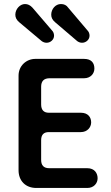

<svg xmlns="http://www.w3.org/2000/svg" viewBox="-20 -932 552 952"><path d="M141 -894C130 -906 118 -912 104 -912C79 -912 56 -887 56 -859C56 -845 62 -833 75 -822L187 -728C194 -723 202 -720 211 -720C231 -720 248 -736 248 -755C248 -766 244 -775 237 -782ZM318 -894C310 -906 298 -912 282 -912C255 -912 234 -887 234 -859C234 -845 240 -833 253 -822L363 -728C370 -723 378 -720 387 -720C407 -720 424 -736 424 -755C424 -766 420 -775 413 -782ZM413 0C445 0 464 -23 464 -48C464 -73 449 -98 413 -98H224C197 -98 184 -112 184 -139V-237C184 -264 197 -277 222 -277H381C413 -277 432 -301 432 -325C432 -350 417 -373 381 -373H222C197 -373 184 -387 184 -414V-502C184 -530 198 -544 226 -544H397C429 -544 448 -567 448 -592C448 -620 433 -640 397 -640H155C111 -640 72 -606 72 -557V-88C72 -35 107 0 160 0Z"/></svg>

Font: Dongle
Style: Regular
Weight: 400
Designer: Yanghee Ryu
Foundry: Yanghee Ryu
Version: Version 2.000